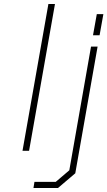

<svg xmlns="http://www.w3.org/2000/svg" viewBox="-20 -757 539 964"><path d="M93 0 223 -737H256L126 0ZM447 -580 466 -686H499L480 -580ZM148 187 153 156H260L328 98L437 -523H470L358 113L271 187Z"/></svg>

Font: Tomorrow ExtraLight
Style: Italic
Weight: 275
Italic angle: -10°
Designer: Tony de Marco, Monica Rizzolli
Foundry: Just in Type
Version: Version 2.002